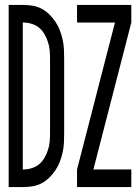

<svg xmlns="http://www.w3.org/2000/svg" viewBox="-20 -755 565 775"><path d="M15 0V-735H75Q95 -735 114 -731.5Q133 -728 149.5 -719Q166 -710 180 -696Q194 -682 204.5 -666Q215 -650 222 -631.5Q229 -613 233 -594.5Q237 -576 238 -556.5Q239 -537 239 -518V-217Q239 -198 238 -178.5Q237 -159 233 -140.5Q229 -122 222 -103.5Q215 -85 204.5 -69Q194 -53 180 -39Q166 -25 149.5 -16Q133 -7 114 -3.5Q95 0 75 0ZM72 -71H75Q92 -71 109 -76.5Q126 -82 138.5 -92.5Q151 -103 159.5 -118Q168 -133 173.5 -149.5Q179 -166 180.5 -183Q182 -200 182 -217V-518Q182 -535 180.5 -552Q179 -569 173.5 -585.5Q168 -602 159.5 -617Q151 -632 138.5 -642.5Q126 -653 109 -658.5Q92 -664 75 -664H72ZM291 0V-71L444 -664H291V-735H510V-664L357 -71H510V0Z"/></svg>

Font: Iosevka Pride
Style: Regular
Weight: 400
Monospace: yes
Designer: Belleve Invis
Foundry: Belleve Invis
Version: Version 30.3.1; ttfautohint (v1.8.4)